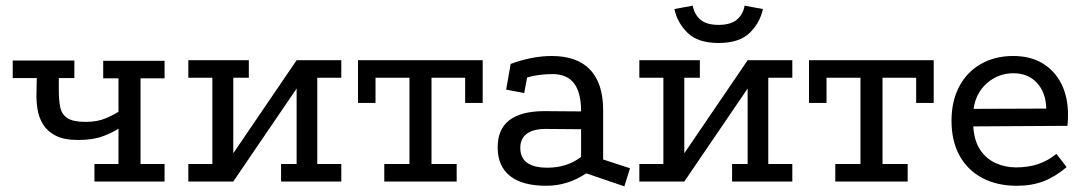

<svg xmlns="http://www.w3.org/2000/svg" viewBox="-20 -642 3837 679"><path d="M399 -187Q378 -173 343.5 -160Q309 -147 256 -147Q206 -147 176.5 -162.5Q147 -178 132 -202.5Q117 -227 112.5 -256.5Q108 -286 109 -314L110 -366H25V-428H243V-366H188V-322Q188 -288 193 -263Q198 -238 218 -224.5Q238 -211 283 -211Q324 -211 353.5 -223.5Q383 -236 399 -247V-365H345V-427H562V-365H477V-62H562V0H314V-62H399Z M646 -429H860V-367H805V-100L1029 -429H1187V-367H1102V-62H1187V0H974V-62H1029V-329L805 0H646V-62H731V-367H646Z M1246 -429H1687V-278H1625V-367H1506V-62H1595V0H1339V-62H1428V-367H1308V-278H1246Z M2053 -29Q1988 15 1912 15Q1828 15 1784.5 -19Q1741 -53 1740 -118Q1738 -249 1906 -249L2035 -248Q2035 -315 2010 -347.5Q1985 -380 1934 -380Q1910 -380 1887 -377Q1864 -374 1844 -368L1834 -313L1770 -325L1786 -416Q1824 -430 1860.5 -437Q1897 -444 1931 -444Q2021 -444 2067 -395.5Q2113 -347 2113 -252V-78L2208 -47L2188 17ZM1909 -186Q1866 -186 1843 -169Q1820 -152 1820 -119Q1820 -49 1916 -49Q1985 -49 2035 -87V-185Z M2241 -429H2455V-367H2400V-100L2624 -429H2782V-367H2697V-62H2782V0H2569V-62H2624V-329L2400 0H2241V-62H2326V-367H2241ZM2521 -490Q2448 -490 2411.5 -526Q2375 -562 2365 -610L2430 -622Q2435 -592 2456.5 -573Q2478 -554 2521 -554Q2565 -554 2587 -573.5Q2609 -593 2613 -622L2678 -610Q2668 -562 2631.5 -526Q2595 -490 2521 -490Z M2841 -429H3282V-278H3220V-367H3101V-62H3190V0H2934V-62H3023V-367H2903V-278H2841Z M3752 -51Q3712 -17 3670.5 -1Q3629 15 3576 15Q3506 15 3454 -12.5Q3402 -40 3373.5 -91.5Q3345 -143 3345 -215Q3345 -284 3372 -335.5Q3399 -387 3448.5 -415.5Q3498 -444 3563 -444Q3624 -444 3667 -418Q3710 -392 3733.5 -345.5Q3757 -299 3757 -235Q3757 -226 3756.5 -216.5Q3756 -207 3755 -197L3422 -195Q3425 -144 3446.5 -112Q3468 -80 3501.5 -65Q3535 -50 3573 -50Q3617 -50 3652 -62Q3687 -74 3716 -98ZM3680 -258Q3679 -314 3647.5 -348.5Q3616 -383 3564 -383Q3511 -383 3471 -348.5Q3431 -314 3423 -257Z"/></svg>

Font: Podkova
Style: Regular
Weight: 400
Designer: Ilya Yudin
Foundry: Cyreal (www.cyreal.org)
Version: Version 2.103